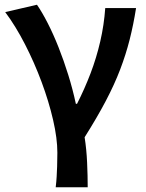

<svg xmlns="http://www.w3.org/2000/svg" viewBox="-20 -589 615 810"><path d="M215 201Q218 176 219 156.5Q220 137 221 113.5Q222 90 222 55Q222 -5 204 -83Q186 -161 155.5 -243Q125 -325 85.5 -402Q46 -479 2 -538L136 -569Q158 -537 181.5 -491Q205 -445 227 -389.5Q249 -334 268 -273Q287 -212 300 -151H305Q337 -214 362 -279.5Q387 -345 403 -414.5Q419 -484 424 -555H554Q543 -485 527 -422Q511 -359 487 -296Q463 -233 426.5 -163.5Q390 -94 337 -10Q345 41 347.5 97Q350 153 350 201Z"/></svg>

Font: Noto Sans JP SemiBold
Style: Regular
Weight: 600
Designer: Ryoko NISHIZUKA  (kana, bopomofo & ideographs); Paul D. Hunt (Latin, Greek & Cyrillic); Sandoll Communications , Soo-you
Foundry: Adobe
Version: Version 2.004-H2;hotconv 1.0.118;makeotfexe 2.5.65603